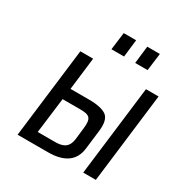

<svg xmlns="http://www.w3.org/2000/svg" viewBox="-156 -778 855 897"><g transform="rotate(30 272.0 -329.5)"><path d="M485 0 544 -484H476L417 0ZM227 0C315 0 364 -35 372 -105L384 -205C389 -246 383 -274 365 -288C346 -302 315 -309 270 -309H170L191 -484H122L63 0ZM229 -58H138L162 -249H254C306 -249 323 -241 315 -178L308 -117C301 -65 267 -58 229 -58ZM311 -565 322 -659H255L243 -565ZM438 -565 450 -659H382L371 -565Z"/></g></svg>

Font: Gamestation Condensed
Style: Italic
Weight: 400
Width: 3
Designer: Jonas Hecksher
Foundry: Jonas Hecksher, Playtypeª, e-types AS
Version: Version 1.003